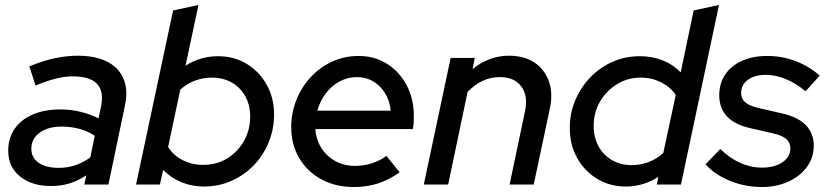

<svg xmlns="http://www.w3.org/2000/svg" viewBox="-20 -742 3329 772"><path d="M186 6Q108 6 60.5 -32.5Q13 -71 13 -136Q13 -186 38.5 -223.5Q64 -261 111.5 -281.5Q159 -302 223 -302Q264 -302 303.5 -292.5Q343 -283 376 -266L386 -312Q399 -374 370.5 -404.5Q342 -435 272 -435Q242 -435 206.5 -426.5Q171 -418 123 -398L98 -475Q153 -498 201 -508Q249 -518 291 -518Q364 -518 411 -494Q458 -470 477 -424.5Q496 -379 482 -316L416 0H319L327 -37Q294 -15 259.5 -4.5Q225 6 186 6ZM217 -67Q251 -67 282.5 -77.5Q314 -88 343 -109L361 -196Q306 -233 227 -233Q173 -233 139.5 -208.5Q106 -184 106 -144Q106 -108 135.5 -87.5Q165 -67 217 -67Z M800 8Q751 8 709 -9.5Q667 -27 636 -59L623 0H527L676 -700L778 -722L726 -478Q786 -516 856 -516Q921 -516 971.5 -485.5Q1022 -455 1052 -402Q1082 -349 1082 -282Q1082 -222 1060 -169Q1038 -116 999.5 -76.5Q961 -37 910 -14.5Q859 8 800 8ZM797 -79Q851 -79 893.5 -105Q936 -131 961 -175.5Q986 -220 986 -273Q986 -319 966.5 -354.5Q947 -390 912 -410Q877 -430 833 -430Q797 -430 764.5 -418Q732 -406 705 -382L656 -151Q676 -118 714 -98.5Q752 -79 797 -79Z M1402 10Q1329 10 1272 -21Q1215 -52 1183 -106.5Q1151 -161 1151 -231Q1151 -289 1172 -341Q1193 -393 1230.5 -433Q1268 -473 1317 -495Q1366 -517 1422 -517Q1486 -517 1536 -485.5Q1586 -454 1615 -399.5Q1644 -345 1644 -275Q1644 -265 1643.5 -252.5Q1643 -240 1640 -223H1248Q1251 -180 1272.5 -146.5Q1294 -113 1329 -94Q1364 -75 1408 -75Q1443 -75 1475.5 -85.5Q1508 -96 1534 -115L1587 -49Q1543 -18 1498.5 -4Q1454 10 1402 10ZM1256 -297H1551Q1547 -337 1528.5 -367Q1510 -397 1481 -414.5Q1452 -432 1415 -432Q1378 -432 1345.5 -414.5Q1313 -397 1290 -366.5Q1267 -336 1256 -297Z M1684 0 1792 -509H1889L1880 -464Q1946 -518 2027 -518Q2088 -518 2129 -490.5Q2170 -463 2187 -415Q2204 -367 2191 -306L2126 0H2029L2091 -295Q2104 -357 2076 -394.5Q2048 -432 1990 -432Q1952 -432 1919.5 -416.5Q1887 -401 1860 -372L1782 0Z M2496 8Q2432 8 2381 -23Q2330 -54 2300.5 -107Q2271 -160 2271 -227Q2271 -287 2293 -339Q2315 -391 2353.5 -431Q2392 -471 2443 -493.5Q2494 -516 2553 -516Q2602 -516 2644 -499.5Q2686 -483 2717 -451L2769 -700L2871 -722L2718 0H2621L2627 -31Q2567 8 2496 8ZM2520 -78Q2556 -78 2588.5 -90.5Q2621 -103 2647 -127L2697 -360Q2677 -391 2639 -410.5Q2601 -430 2556 -430Q2504 -430 2461 -403.5Q2418 -377 2392.5 -333.5Q2367 -290 2367 -235Q2367 -190 2386.5 -154Q2406 -118 2441 -98Q2476 -78 2520 -78Z M3043 10Q2977 10 2916 -14.5Q2855 -39 2817 -81L2876 -143Q2914 -106 2956.5 -87Q2999 -68 3044 -68Q3094 -68 3126 -89.5Q3158 -111 3158 -145Q3158 -169 3141 -183.5Q3124 -198 3087 -206L3000 -226Q2935 -240 2903.5 -273.5Q2872 -307 2872 -359Q2872 -407 2896 -442.5Q2920 -478 2963.5 -497.5Q3007 -517 3065 -517Q3124 -517 3177.5 -497Q3231 -477 3276 -438L3219 -375Q3181 -407 3140 -424Q3099 -441 3059 -441Q3014 -441 2987 -421Q2960 -401 2960 -368Q2960 -344 2977 -330Q2994 -316 3033 -307L3120 -287Q3186 -273 3219 -240Q3252 -207 3252 -156Q3252 -109 3224.5 -71Q3197 -33 3149.5 -11.5Q3102 10 3043 10Z"/></svg>

Font: Red Hat Display SemiBold
Style: Italic
Weight: 600
Italic angle: -12°
Designer: Pentagram, MCKL
Foundry: Pentagram, MCKL
Version: Version 1.023